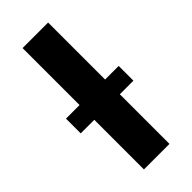

<svg xmlns="http://www.w3.org/2000/svg" viewBox="-239 -786 830 830"><g transform="rotate(-45 176.0 -371.0)"><path d="M98.1 0V-742H254.1V0ZM15 -303.5V-393.6H337.2V-303.5Z"/></g></svg>

Font: Montserrat Thin
Style: Regular
Weight: 100
Designer: Julieta Ulanovsky
Foundry: Julieta Ulanovsky
Version: Version 9.000